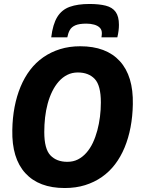

<svg xmlns="http://www.w3.org/2000/svg" viewBox="-20 -940 708 967"><path d="M306 7Q176 7 107.5 -68Q39 -143 42 -285Q43 -347 53.5 -401.5Q64 -456 83.5 -503Q103 -550 131.5 -587.5Q160 -625 198 -651.5Q236 -678 282.5 -692.5Q329 -707 384 -707Q515 -707 583.5 -632Q652 -557 649 -415Q648 -354 637.5 -299Q627 -244 607.5 -197Q588 -150 559.5 -112.5Q531 -75 493 -48.5Q455 -22 408.5 -7.5Q362 7 306 7ZM319 -125Q349 -125 372.5 -137Q396 -149 415 -170.5Q434 -192 447.5 -220.5Q461 -249 470 -282.5Q479 -316 483.5 -352Q488 -388 488 -424Q488 -510 457 -542.5Q426 -575 372 -575Q343 -575 319 -563Q295 -551 276 -529.5Q257 -508 243 -479.5Q229 -451 220 -417.5Q211 -384 207 -348Q203 -312 203 -275Q203 -190 234 -157.5Q265 -125 319 -125ZM431 -920Q479 -920 512.5 -911.5Q546 -903 562.5 -880Q579 -857 579 -815Q579 -800 577 -784.5Q575 -769 571 -752H491Q492 -759 492.5 -764Q493 -769 493 -773Q493 -790 482.5 -800.5Q472 -811 454 -816Q436 -821 415 -821Q379 -821 359.5 -812.5Q340 -804 331.5 -788.5Q323 -773 319 -752H238Q246 -818 268.5 -854.5Q291 -891 331 -905.5Q371 -920 431 -920Z"/></svg>

Font: Georama ExtraCondensed Thin
Style: Bold Italic
Weight: 700
Italic angle: -9°
Version: Version 1.001